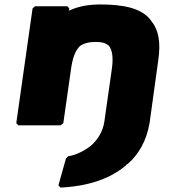

<svg xmlns="http://www.w3.org/2000/svg" viewBox="-20 -555 822 861"><path d="M289 145H287L276 155L242 276L251 286H254C317 283 448 269 543 188L545 186V185L552 180H553C601 138 637 78 651 -5L690 -287C701 -364 692 -421 658 -461V-462L651 -471C611 -517 537 -535 431 -535C372 -535 327 -525 289 -507L291 -517L282 -527H137L126 -517L53 -3L62 7H252L264 -3L298 -242C305 -294 317 -328 339 -349C355 -360 378 -367 408 -367C437 -367 455 -362 469 -349C484 -329 489 -296 481 -242L448 -10C441 37 417 73 387 99C353 126 312 142 289 145Z"/></svg>

Font: Hussar Woodtype
Style: UltraObl
Weight: 900
Foundry: Cannot Into Space Fonts
Version: Version 1.07